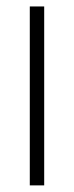

<svg xmlns="http://www.w3.org/2000/svg" viewBox="-20 -560 224 580"><path d="M70 0V-540.5H113.5V0Z"/></svg>

Font: Encode Sans Condensed Condensed ExtraLight
Style: Regular
Weight: 200
Width: 3
Designer: Multiple Designers
Foundry: Impallari Type
Version: Version 3.000; ttfautohint (v1.8.3) -l 8 -r 50 -G 200 -x 14 